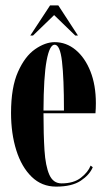

<svg xmlns="http://www.w3.org/2000/svg" viewBox="-20 -683 396 713"><path d="M188.5 10Q135 10 97.5 -26.5Q60 -63 40.5 -125Q21 -187 21 -263.5Q21 -358.5 46.8 -416.2Q72.5 -474 110.2 -500.2Q148 -526.5 183 -526.5Q226 -526.5 260.8 -497.8Q295.5 -469 315.8 -418Q336 -367 336 -299.5Q336 -280.5 334.5 -262.5H141.5Q141.5 -183.5 145.2 -125Q149 -66.5 163.2 -34.2Q177.5 -2 208.5 -2Q253.5 -2 280.2 -22.8Q307 -43.5 316.5 -68L324.5 -62Q312.5 -33.5 279.8 -11.8Q247 10 188.5 10ZM183 -517Q164 -517 153 -457.5Q142 -398 141.5 -272.5H217.5Q217.5 -393 210.2 -455Q203 -517 183 -517ZM92.5 -551 166 -663H196.5L269.5 -551H259.5L181 -627L102.5 -551Z"/></svg>

Font: Imbue 100pt
Style: Bold
Weight: 700
Designer: Tyler Finck
Foundry: Etcetera Type Company
Version: Version 1.102; ttfautohint (v1.8.3)